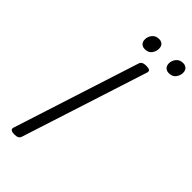

<svg xmlns="http://www.w3.org/2000/svg" viewBox="-368 -1298 1392 1392"><g transform="rotate(45 328.0 -602.0)"><path d="M107 14Q84 14 73.5 7Q63 0 67 -16L380 -988Q385 -1002 397.5 -1008.5Q410 -1015 432 -1015Q455 -1015 465 -1008Q475 -1001 470 -985L157 -14Q153 0 141 7Q129 14 107 14ZM337 -1092Q316 -1092 302 -1105Q288 -1118 288 -1144Q288 -1171 306.5 -1194.5Q325 -1218 361 -1218Q381 -1218 395 -1205.5Q409 -1193 409 -1167Q409 -1140 392 -1116Q375 -1092 337 -1092ZM583 -1092Q563 -1092 548.5 -1105Q534 -1118 534 -1144Q534 -1171 552.5 -1194.5Q571 -1218 607 -1218Q627 -1218 641.5 -1205.5Q656 -1193 656 -1167Q656 -1140 638.5 -1116Q621 -1092 583 -1092Z"/></g></svg>

Font: Playwrite AU TAS
Style: Regular
Weight: 400
Designer: Veronika Burian, José Scaglione
Foundry: TypeTogether
Version: Version 1.002